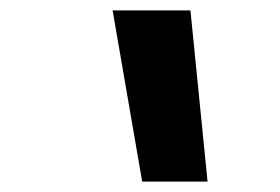

<svg xmlns="http://www.w3.org/2000/svg" viewBox="-20 -792 540 370"><path d="M254 -442 197 -772H347L380 -442Z"/></svg>

Font: Iosevka Extrabold
Style: Italic
Weight: 800
Italic angle: -9°
Monospace: yes
Designer: Belleve Invis
Foundry: Belleve Invis
Version: Version 32.5.0; ttfautohint (v1.8.4)